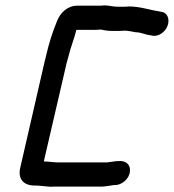

<svg xmlns="http://www.w3.org/2000/svg" viewBox="-20 -662 646 714"><path d="M367 -642C361 -641 357 -641 352 -641H268C232 -641 204 -616 191 -581C175 -542 161 -498 151 -453C147 -439 144 -424 140 -407L55 -37C46 4 68 28 109 28C116 28 122 28 129 29L151 31C159 32 169 33 179 32H354C367 32 380 30 392 28L405 26H413C435 23 459 4 463 -22C467 -50 448 -66 419 -63C412 -63 407 -62 400 -61L385 -59C381 -58 377 -58 374 -58H198C183 -58 171 -60 157 -61C152 -61 148 -61 143 -62L223 -407C226 -422 230 -437 234 -450C243 -488 256 -517 264 -551H331C338 -551 344 -551 351 -552H357C367 -549 383 -547 397 -547H417C425 -547 435 -547 443 -548C456 -548 474 -544 485 -542C505 -542 519 -533 539 -531L548 -529C559 -528 570 -530 581 -538C616 -562 614 -614 580 -618L570 -620C536 -625 501 -638 459 -638C452 -637 445 -637 438 -637H418C398 -637 387 -642 367 -642Z"/></svg>

Font: Electronic
Style: CircIt
Weight: 900
Version: Version 1.011